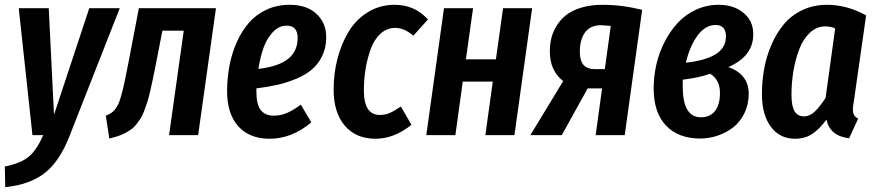

<svg xmlns="http://www.w3.org/2000/svg" viewBox="-39 -563 3650 800"><path d="M460 -528.8 251 2.9Q209.5 109.9 147 158.2Q84.5 206.5 -17.1 216.8L-19 130.9Q47.4 117.2 80.3 90.3Q113.3 63.5 141.1 0H96.2L39.1 -528.8H164.1L186 -85L333 -528.8Z M860.8 -528.8 786.6 0H665.5L726.6 -435.1H637.7L609.9 -293Q602.5 -256.3 597.9 -233.4Q593.3 -210.4 586.7 -182.6Q580.1 -154.8 575 -138.4Q569.8 -122.1 562.3 -102.1Q554.7 -82 547.6 -70.8Q540.5 -59.6 530.3 -46.1Q520 -32.7 509.3 -25.1Q498.5 -17.6 484.1 -9.5Q469.7 -1.5 453.4 3.9Q437 9.3 416.5 14.2L401.9 -81.1Q416 -86.9 424.6 -92.3Q433.1 -97.7 441.7 -109.1Q450.2 -120.6 455.6 -132.8Q460.9 -145 468 -171.6Q475.1 -198.2 481 -226.3Q486.8 -254.4 496.6 -304.2L539.6 -528.8Z M1167.5 -543Q1240.2 -543 1280.8 -504.2Q1321.3 -465.3 1320.3 -405.8Q1319.8 -362.8 1303 -328.9Q1286.1 -294.9 1259.8 -272.7Q1233.4 -250.5 1194.3 -234.4Q1155.3 -218.3 1116.5 -209.5Q1077.6 -200.7 1029.3 -194.8V-181.2Q1029.3 -127.4 1047.6 -104.2Q1065.9 -81.1 1101.6 -81.1Q1130.4 -81.1 1156 -92Q1181.6 -103 1214.4 -127L1258.3 -53.2Q1176.8 15.1 1084.5 15.1Q1000.5 15.1 953.6 -37.1Q906.7 -89.4 907.2 -186Q907.7 -239.7 917.2 -290Q926.8 -340.3 947.3 -386.7Q967.8 -433.1 997.6 -467.5Q1027.3 -502 1071 -522.5Q1114.7 -543 1167.5 -543ZM1037.6 -275.9Q1121.6 -285.6 1161.4 -317.6Q1201.2 -349.6 1201.2 -404.8Q1201.2 -456.1 1155.3 -456.1Q1122.6 -456.1 1097.4 -428.7Q1072.3 -401.4 1058.8 -363.3Q1045.4 -325.2 1037.6 -275.9Z M1605.5 -543Q1689 -543 1744.1 -481.9L1683.1 -414.1Q1646 -446.8 1607.4 -446.8Q1572.3 -446.8 1545.7 -421.9Q1519 -397 1504.9 -356.7Q1490.7 -316.4 1483.9 -273.4Q1477.1 -230.5 1477.1 -186Q1477.1 -84 1543.5 -84Q1565.9 -84 1585 -92.3Q1604 -100.6 1631.3 -119.1L1675.3 -43Q1603.5 15.1 1525.4 15.1Q1444.3 15.1 1397.7 -39.3Q1351.1 -93.8 1351.1 -189.9Q1351.1 -256.8 1367.2 -318.8Q1383.3 -380.9 1413.8 -431.4Q1444.3 -481.9 1494.1 -512.5Q1543.9 -543 1605.5 -543Z M1983.4 0 2014.2 -223.1H1889.2L1858.4 0H1737.3L1811 -528.8H1932.1L1902.3 -315.9H2027.3L2057.1 -528.8H2178.2L2104.5 0Z M2471.7 -543Q2552.7 -543 2636.7 -522L2564 0H2442.9L2469.7 -194.8H2409.7L2301.8 0H2170.9L2307.6 -225.1Q2252 -268.1 2252 -349.1Q2252 -377.9 2258.3 -404.3Q2264.6 -430.7 2280.8 -456.5Q2296.9 -482.4 2321.3 -501.2Q2345.7 -520 2384.3 -531.5Q2422.9 -543 2471.7 -543ZM2465.8 -458Q2420.4 -458 2398.7 -428Q2377 -397.9 2377 -348.1Q2377 -310.5 2392.3 -292.7Q2407.7 -274.9 2440.9 -274.9H2481L2505.9 -455.1Q2472.2 -458 2465.8 -458Z M2955.6 -543Q3018.1 -543 3058.8 -509.5Q3099.6 -476.1 3099.6 -420.9Q3099.6 -375 3074.7 -341.3Q3049.8 -307.6 2995.6 -283.2Q3035.2 -270.5 3057.9 -242.4Q3080.6 -214.4 3080.6 -172.9Q3080.6 -127.9 3062.7 -91.3Q3044.9 -54.7 3015.9 -32.2Q2986.8 -9.8 2951.2 2.2Q2915.5 14.2 2877.9 14.2Q2788.1 14.2 2736.3 -39.6Q2684.6 -93.3 2684.6 -194.8Q2684.6 -244.6 2695.8 -293.9Q2707 -343.3 2730 -388.2Q2752.9 -433.1 2784.7 -467.5Q2816.4 -502 2860.8 -522.5Q2905.3 -543 2955.6 -543ZM2942.9 -459Q2900.4 -459 2867.9 -415.5Q2835.4 -372.1 2818.8 -301.8Q2899.4 -310.5 2942.6 -336.9Q2985.8 -363.3 2985.8 -412.1Q2985.8 -435.1 2974.6 -447Q2963.4 -459 2942.9 -459ZM2919.9 -255.9Q2873 -238.8 2805.7 -231V-202.1Q2805.7 -74.2 2881.8 -74.2Q2918.9 -74.2 2939.9 -100.3Q2960.9 -126.5 2960.9 -176.8Q2960.9 -230 2919.9 -255.9Z M3406.7 -543Q3489.7 -543 3569.8 -499L3518.1 -136.2Q3512.7 -110.8 3515.9 -94Q3519 -77.1 3536.6 -68.8L3499 13.2Q3418.5 3.4 3404.8 -64.9Q3376 -25.4 3345.5 -5.1Q3314.9 15.1 3273.9 15.1Q3209.5 15.1 3172.6 -35.2Q3135.7 -85.4 3135.7 -169.9Q3135.7 -223.6 3144.8 -274.9Q3153.8 -326.2 3174.8 -375.2Q3195.8 -424.3 3226.3 -461.2Q3256.8 -498 3303.2 -520.5Q3349.6 -543 3406.7 -543ZM3399.9 -453.1Q3364.3 -453.1 3336.2 -427.2Q3308.1 -401.4 3291.7 -359.1Q3275.4 -316.9 3267.1 -268.1Q3258.8 -219.2 3258.8 -168Q3258.8 -120.6 3271.7 -99.4Q3284.7 -78.1 3311 -78.1Q3335 -78.1 3355.5 -97.7Q3376 -117.2 3400.9 -154.8L3440.9 -444.8Q3420.4 -453.1 3399.9 -453.1Z"/></svg>

Font: Fira Sans Compressed Medium
Style: Italic
Weight: 500
Width: 3
Italic angle: -8°
Designer: Carrois Corporate & Edenspiekermann AG
Foundry: Carrois Corporate GbR & Edenspiekermann AG
Version: Version 4.203;PS 004.203;hotconv 1.0.88;makeotf.lib2.5.64775